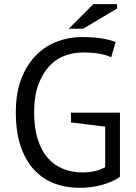

<svg xmlns="http://www.w3.org/2000/svg" viewBox="-20 -890 652 922"><path d="M56 0ZM321 -349H556V-41Q540 -29 517.5 -19Q495 -9 469.5 -2Q444 5 416.5 8.5Q389 12 363 12Q296 12 240 -9.5Q184 -31 143 -75.5Q102 -120 79 -188.5Q56 -257 56 -350Q56 -447 84 -516Q112 -585 157 -628.5Q202 -672 258 -692Q314 -712 370 -712Q430 -712 469 -705.5Q508 -699 535 -688L514 -615Q466 -638 377 -638Q335 -638 293.5 -623.5Q252 -609 219 -575Q186 -541 165 -486Q144 -431 144 -350Q144 -276 161 -222Q178 -168 208.5 -132.5Q239 -97 282 -79.5Q325 -62 376 -62Q440 -62 485 -87V-282L321 -302ZM428 -870H542V-849L379 -752H310Z"/></svg>

Font: PT Sans
Style: Regular
Weight: 400
Version: Version 2.003W OFL; ttfautohint (v1.6)